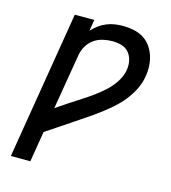

<svg xmlns="http://www.w3.org/2000/svg" viewBox="-110 -832 821 922"><g transform="rotate(15 300.0 -371.5)"><path d="M29 0 150 -735H247L238 -679Q253 -695 270.5 -708Q288 -721 308 -729Q328 -737 348.5 -740Q369 -743 389 -743Q416 -743 442 -737.5Q468 -732 489.5 -719Q511 -706 526 -685.5Q541 -665 549 -640.5Q557 -616 558.5 -589.5Q560 -563 555 -536Q550 -503 534 -471Q518 -439 495.5 -411Q473 -383 445.5 -359Q418 -335 389 -313.5Q360 -292 330 -272Q300 -252 270.5 -232Q241 -212 211 -192Q181 -172 151 -152L126 0ZM171 -276Q200 -296 228 -314.5Q256 -333 284.5 -351Q313 -369 340.5 -389Q368 -409 393 -432Q418 -455 436.5 -484Q455 -513 460 -544Q464 -568 459 -590.5Q454 -613 440 -629.5Q426 -646 404 -652.5Q382 -659 358 -659Q335 -659 311 -653.5Q287 -648 266.5 -633.5Q246 -619 233.5 -597Q221 -575 217 -551Z"/></g></svg>

Font: Iosevka Aile Medium
Style: Italic
Weight: 500
Italic angle: -9°
Designer: Belleve Invis
Foundry: Belleve Invis
Version: Version 31.1.0; ttfautohint (v1.8.4)